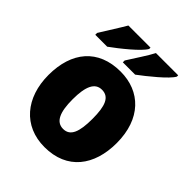

<svg xmlns="http://www.w3.org/2000/svg" viewBox="-216 -890 1025 1025"><g transform="rotate(45 296.5 -378.0)"><path d="M529 -756V-766H361C342 -728 302 -670 271 -620V-606H364C414 -643 510 -720 529 -756ZM320 -756V-766H153C132 -729 94 -671 63 -620V-606H153C207 -645 300 -719 320 -756ZM553 -278C553 -461 447 -563 298 -563C129 -563 38 -452 38 -278C38 -107 136 10 295 10C466 10 553 -109 553 -278ZM221 -277C221 -375 244 -424 296 -424C351 -424 370 -375 370 -278C370 -180 351 -129 297 -129C243 -129 221 -181 221 -277Z"/></g></svg>

Font: Noto Sans Armenian SemiCondensed Black
Style: Regular
Weight: 900
Width: 4
Designer: Monotype Design Team
Foundry: Monotype Imaging Inc.
Version: Version 2.008